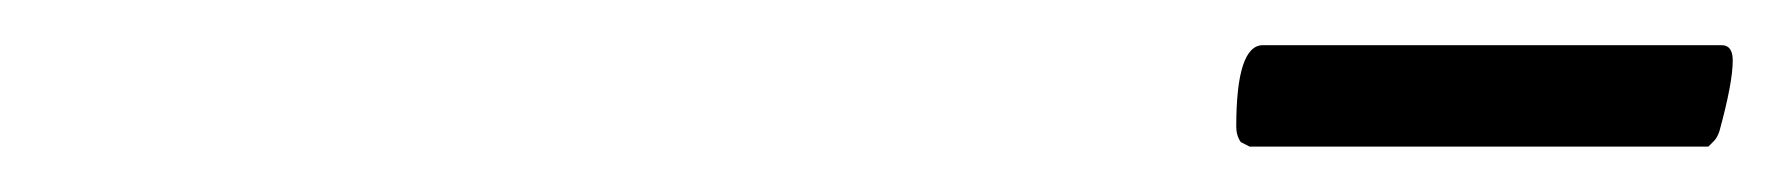

<svg xmlns="http://www.w3.org/2000/svg" viewBox="-20 -602 787 85"><path d="M527.3 -545.9Q527.3 -582 539.1 -582H742.2Q747.1 -582 747.1 -575.2Q747.1 -565.4 741.2 -543.9Q740.2 -541 738.8 -539.6Q737.3 -538.1 736.3 -537.1H734.4H533.2Q533.2 -537.1 529.3 -539.1Q527.3 -542 527.3 -545.9Z"/></svg>

Font: Crimson Text
Style: Regular
Weight: 400
Version: Version 0.13